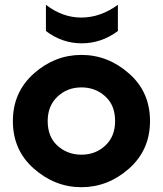

<svg xmlns="http://www.w3.org/2000/svg" viewBox="-20 -778 686 808"><path d="M173.3 -757.8Q242.7 -704.1 322.3 -704.1Q402.3 -704.1 476.1 -757.8V-647.5Q406.7 -595.7 324 -595.7Q241.2 -595.7 173.3 -647.5ZM322.8 9.8Q210.9 9.8 122.1 -68.8Q34.2 -146 34.2 -268.6Q34.2 -390.1 122.6 -468.8Q210.9 -546.9 322.8 -546.9Q434.6 -546.9 523.4 -468.3Q611.3 -391.1 611.3 -268.6Q611.3 -147 522.9 -68.4Q434.1 9.8 322.8 9.8ZM322.8 -127Q382.8 -127 424.3 -166.5Q464.4 -204.6 464.4 -268.6Q464.4 -334.5 423.8 -371.6Q382.3 -410.2 322.8 -410.2Q262.2 -410.2 221.2 -370.6Q180.7 -332 180.7 -268.6Q180.7 -202.6 221.2 -165.5Q263.7 -127 322.8 -127Z"/></svg>

Font: New Shape
Style: Bold
Weight: 700
Designer: Wojciech Kalinowski "wmk69" (wmk69@o2.pl)
Foundry: Wojciech Kalinowski "wmk69" (wmk69@o2.pl)
Version: Version 2.1.1; 2021-05-14